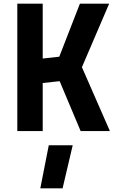

<svg xmlns="http://www.w3.org/2000/svg" viewBox="-20 -712 631 1043"><path d="M418 0H577L425 -347L573 -692H414L302 -404L212 -394V-692H74V0H212V-261L304 -271ZM245 77H375L320 311H199Z"/></svg>

Font: RazerF5
Style: Bold
Weight: 700
Foundry: Razer Inc.
Version: Version 1.000;PS 001.001;hotconv 1.0.56